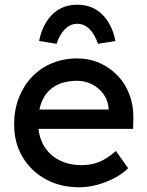

<svg xmlns="http://www.w3.org/2000/svg" viewBox="-20 -785 626 815"><path d="M40 -257Q40 -319 60 -370Q80 -421 115.5 -458.5Q151 -496 200.5 -516.5Q250 -537 308 -537Q359 -537 403 -517.5Q447 -498 479.5 -464Q512 -430 529.5 -383.5Q547 -337 546 -282L545 -238H116L93 -320H456L441 -303V-327Q438 -360 419 -386Q400 -412 371 -427Q342 -442 308 -442Q254 -442 217 -421.5Q180 -401 161 -361.5Q142 -322 142 -264Q142 -209 165 -168.5Q188 -128 230 -106Q272 -84 327 -84Q366 -84 399.5 -97Q433 -110 472 -144L524 -71Q500 -47 465.5 -29Q431 -11 392.5 -0.5Q354 10 317 10Q236 10 173.5 -24.5Q111 -59 75.5 -119Q40 -179 40 -257ZM146 -611Q160 -682 202 -723.5Q244 -765 308 -765Q372 -765 414 -723.5Q456 -682 470 -611L396 -599Q383 -638 360.5 -661Q338 -684 308 -684Q278 -684 255.5 -661Q233 -638 220 -599Z"/></svg>

Font: Mach
Style: Regular
Weight: 400
Version: Version 1.002